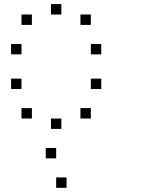

<svg xmlns="http://www.w3.org/2000/svg" viewBox="-20 -653 707 923"><path d="M300 200V250H250V200ZM250 58.3V108.3H200V58.3ZM416.7 -133.3V-83.3H366.7V-133.3ZM275 -83.3V-33.3H225V-83.3ZM133.3 -133.3V-83.3H83.3V-133.3ZM466.7 -275V-225H416.7V-275ZM83.3 -275V-225H33.3V-275ZM466.7 -441.7V-391.7H416.7V-441.7ZM83.3 -441.7V-391.7H33.3V-441.7ZM416.7 -583.3V-533.3H366.7V-583.3ZM275 -633.3V-583.3H225V-633.3ZM133.3 -583.3V-533.3H83.3V-583.3Z"/></svg>

Font: 0xA000-Boxes
Style: Boxes
Weight: 400
Version: Version 0.1